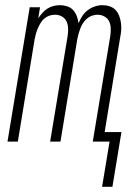

<svg xmlns="http://www.w3.org/2000/svg" viewBox="-20 -548 540 743"><path d="M375 175 404 0H339L407 -410Q409 -424 408.5 -438.5Q408 -453 402.5 -465Q397 -477 384.5 -484Q372 -491 358 -491Q347 -491 336.5 -487.5Q326 -484 317 -476.5Q308 -469 301.5 -459Q295 -449 291 -438.5Q287 -428 284 -417.5Q281 -407 279 -396L214 0H174L242 -410Q244 -424 243.5 -438.5Q243 -453 237.5 -465Q232 -477 220 -484Q208 -491 193 -491Q182 -491 171.5 -487.5Q161 -484 152 -476.5Q143 -469 137 -459Q131 -449 126.5 -438.5Q122 -428 119 -417.5Q116 -407 114 -396L49 0H9L95 -520H135L128 -477Q135 -488 144 -498Q153 -508 164 -515Q175 -522 187.5 -525Q200 -528 212 -528Q226 -528 240 -523.5Q254 -519 263 -509Q272 -499 277 -486Q282 -473 284 -458Q290 -473 298.5 -486Q307 -499 319.5 -508.5Q332 -518 347 -523Q362 -528 376 -528Q391 -528 404.5 -523.5Q418 -519 427 -509.5Q436 -500 441 -487Q446 -474 448 -460Q450 -446 449 -431.5Q448 -417 445 -403L385 -37H450L415 175Z"/></svg>

Font: Iosevka Curly Extralight
Style: Italic
Weight: 200
Italic angle: -9°
Monospace: yes
Designer: Belleve Invis
Foundry: Belleve Invis
Version: Version 22.1.2; ttfautohint (v1.8.4)